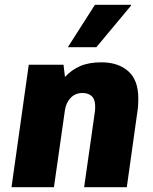

<svg xmlns="http://www.w3.org/2000/svg" viewBox="-20 -781 640 801"><path d="M28 0 100 -511H245L251 -460Q279 -490 315 -505.5Q351 -521 403 -521Q473 -521 515 -484Q557 -447 557 -370Q557 -360 556.5 -347.5Q556 -335 554 -321L509 0H331L376 -316Q377 -324 377 -329V-338Q377 -366 363 -379.5Q349 -393 324 -393Q295 -393 275.5 -373.5Q256 -354 251 -322L205 0ZM263 -584 376 -761H526L527 -758L382 -584Z"/></svg>

Font: Chivo Mono Medium ExtraBold
Style: Italic
Weight: 800
Italic angle: -8.05°
Monospace: yes
Version: Version 1.008